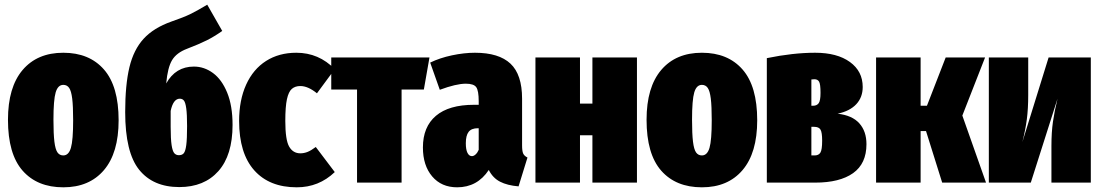

<svg xmlns="http://www.w3.org/2000/svg" viewBox="-20 -779 4700 819"><path d="M486 -266Q486 -127 423.5 -53.5Q361 20 250 20Q139 20 76.5 -51Q14 -122 14 -268Q14 -407 76.5 -480.5Q139 -554 250 -554Q361 -554 423.5 -482.5Q486 -411 486 -266ZM208 -268Q208 -208 212 -175Q216 -142 225 -129Q234 -116 250 -116Q273 -116 282.5 -148.5Q292 -181 292 -266Q292 -326 288 -358.5Q284 -391 275 -404Q266 -417 250 -417Q227 -417 217.5 -385Q208 -353 208 -268Z M972 -246Q972 -117 911.5 -49Q851 19 745 19Q633 19 573.5 -55Q514 -129 514 -301Q514 -417 532 -492Q550 -567 592.5 -613.5Q635 -660 711 -687Q763 -705 791 -718.5Q819 -732 864 -759L928 -647Q894 -623 862 -607Q830 -591 778 -571Q733 -554 714 -522.5Q695 -491 689 -423Q729 -495 807 -495Q851 -495 888.5 -467.5Q926 -440 949 -384Q972 -328 972 -246ZM778 -241Q778 -291 774.5 -316.5Q771 -342 764.5 -350Q758 -358 747 -358Q719 -358 708 -306V-238Q708 -186 712 -160Q716 -134 723.5 -125.5Q731 -117 743 -117Q757 -117 764 -125.5Q771 -134 774.5 -160Q778 -186 778 -241Z M1408 -484 1332 -381Q1294 -412 1261 -412Q1239 -412 1225 -400Q1211 -388 1204 -356Q1197 -324 1197 -263Q1197 -182 1213.5 -153.5Q1230 -125 1261 -125Q1277 -125 1292 -131Q1307 -137 1327 -152L1408 -45Q1340 20 1246 20Q1129 20 1064.5 -52.5Q1000 -125 1000 -263Q1000 -352 1030 -418Q1060 -484 1115 -519Q1170 -554 1244 -554Q1340 -554 1408 -484Z M1812 -534 1788 -397H1693V0H1503V-397H1393V-534Z M2230 -107 2192 16Q2144 12 2113 -4Q2082 -20 2065 -54Q2016 20 1930 20Q1863 20 1823.5 -26.5Q1784 -73 1784 -150Q1784 -238 1839.5 -285Q1895 -332 2002 -332H2022V-347Q2022 -392 2011.5 -407Q2001 -422 1967 -422Q1926 -422 1856 -396L1815 -512Q1856 -532 1908 -543Q1960 -554 2006 -554Q2108 -554 2157.5 -507.5Q2207 -461 2207 -358V-159Q2207 -135 2211.5 -124.5Q2216 -114 2230 -107ZM2022 -140V-232H2018Q1991 -232 1979 -216.5Q1967 -201 1967 -168Q1967 -141 1974 -127Q1981 -113 1993 -113Q2001 -113 2009 -120.5Q2017 -128 2022 -140Z M2507 0V-202H2454V0H2264V-534H2454V-337H2507V-534H2697V0Z M3210 -266Q3210 -127 3147.5 -53.5Q3085 20 2974 20Q2863 20 2800.5 -51Q2738 -122 2738 -268Q2738 -407 2800.5 -480.5Q2863 -554 2974 -554Q3085 -554 3147.5 -482.5Q3210 -411 3210 -266ZM2932 -268Q2932 -208 2936 -175Q2940 -142 2949 -129Q2958 -116 2974 -116Q2997 -116 3006.5 -148.5Q3016 -181 3016 -266Q3016 -326 3012 -358.5Q3008 -391 2999 -404Q2990 -417 2974 -417Q2951 -417 2941.5 -385Q2932 -353 2932 -268Z M3676 -164Q3676 -81 3619 -40.5Q3562 0 3457 0H3251V-531Q3363 -554 3457 -554Q3551 -554 3605.5 -514.5Q3660 -475 3660 -408Q3660 -364 3632.5 -334.5Q3605 -305 3553 -294Q3615 -287 3645.5 -253Q3676 -219 3676 -164ZM3441 -440V-328H3449Q3464 -328 3472 -338.5Q3480 -349 3480 -383Q3480 -420 3474 -430.5Q3468 -441 3454 -441Q3447 -441 3441 -440ZM3487 -179Q3487 -214 3480 -226Q3473 -238 3453 -238H3441V-116H3455Q3472 -116 3479.5 -128Q3487 -140 3487 -179Z M4182 -534 4085 -286 4186 0H3999L3930 -220H3907V0H3717V-534H3907V-328H3934L4014 -534Z M4633 0H4465V-156Q4465 -215 4471.5 -260Q4478 -305 4491 -358L4377 0H4198V-534H4366V-374Q4366 -315 4360 -269.5Q4354 -224 4341 -173L4453 -534H4633Z"/></svg>

Font: Fira Sans Extra Condensed Black
Style: Regular
Weight: 900
Width: 1
Designer: Carrois Corporate & Edenspiekermann AG
Foundry: Carrois Corporate GbR & Edenspiekermann AG
Version: Version 4.203